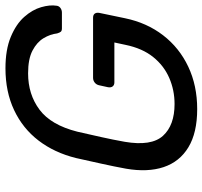

<svg xmlns="http://www.w3.org/2000/svg" viewBox="-40 -710 760 721"><g transform="rotate(-90 340.5 -350.0)"><path d="M291 10Q202 10 147.5 -23Q93 -56 73 -116Q53 -176 67 -257Q75 -301 86 -350.5Q97 -400 107 -445Q127 -526 172.5 -585.5Q218 -645 287 -677.5Q356 -710 444 -710Q514 -710 562 -690Q610 -670 637 -639.5Q664 -609 673.5 -576Q683 -543 679 -518Q678 -509 670.5 -503.5Q663 -498 653 -498H594Q585 -498 581.5 -502Q578 -506 575 -516Q572 -542 557 -567Q542 -592 510.5 -608.5Q479 -625 425 -625Q346 -625 288.5 -582Q231 -539 206 -440Q196 -396 186 -351.5Q176 -307 168 -262Q151 -162 190.5 -118.5Q230 -75 310 -75Q362 -75 408 -95Q454 -115 486.5 -155.5Q519 -196 532 -259L541 -301H391Q381 -301 376 -307.5Q371 -314 373 -325L380 -357Q382 -368 390 -374.5Q398 -381 408 -381H634Q645 -381 649.5 -374.5Q654 -368 652 -357L632 -261Q615 -179 568 -118Q521 -57 450 -23.5Q379 10 291 10Z"/></g></svg>

Font: Rubik
Style: Italic
Weight: 400
Italic angle: -12°
Designer: Hubert and Fischer
Foundry: Hubert and Fischer
Version: Version 2.300;gftools[0.9.30]